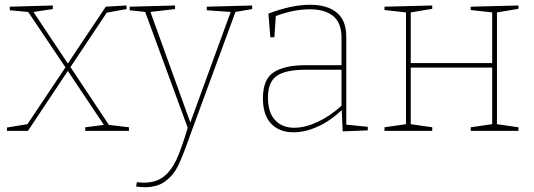

<svg xmlns="http://www.w3.org/2000/svg" viewBox="-20 -548 2236 804"><path d="M275 -267 436 -25 520 -15V0H337V-15L415 -25L264 -251L97 0H9V-14L95 -28L254 -266L98 -498L21 -505V-520L201 -525V-510L120 -498L264 -282L423 -520L510 -525V-510L427 -495Z M1036 -525V-510L966 -498L781 5L767 44Q743 111 724.5 148.5Q706 186 672.5 211Q639 236 586 236Q573 236 550 233L553 215Q573 217 581 217Q633 217 665.5 191.5Q698 166 719.5 119Q741 72 766 -13L588 -498L523 -505V-520L713 -525V-510L610 -498L777 -35L946 -498L846 -505V-520Z M1430 -26 1520 -17V-2L1415 2L1411 -87Q1365 -43 1312 -18.5Q1259 6 1209 6Q1150 6 1115.5 -30Q1081 -66 1081 -136Q1081 -217 1127 -246Q1173 -275 1259 -275H1410V-391Q1410 -452 1375.5 -480.5Q1341 -509 1278 -509Q1210 -509 1135 -481L1129 -392H1112L1104 -491Q1200 -528 1279 -528Q1350 -528 1390 -495.5Q1430 -463 1430 -394ZM1212 -13Q1257 -13 1309 -37Q1361 -61 1410 -105V-256H1261Q1175 -256 1138.5 -230Q1102 -204 1102 -140Q1102 -77 1132 -45Q1162 -13 1212 -13Z M2151 -525V-511L2061 -496V-28L2151 -15V0H1951V-15L2041 -28V-265H1700V-28L1790 -15V0H1590V-15L1680 -28V-496L1590 -506V-520L1790 -525V-511L1700 -496V-284H2041V-496L1951 -506V-520Z"/></svg>

Font: Bitter Pro Thin
Style: Regular
Weight: 250
Designer: Sol Matas, and Bitter project Authors
Foundry: Sol Matas
Version: Version 1.010